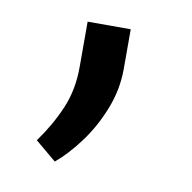

<svg xmlns="http://www.w3.org/2000/svg" viewBox="-44 -143 347 347"><g transform="rotate(10 130.0 30.5)"><path d="M91.3 -15.6V-99.1H170.4V-26.4Q170.4 11.7 156.2 47.6Q142.1 83.5 120.4 112.8Q98.6 142.1 76.7 160.2L38.1 127.9Q61.5 95.7 76.4 61Q91.3 26.4 91.3 -15.6Z"/></g></svg>

Font: Vazirmatn RD FD
Style: Regular
Weight: 400
Designer: Saber Rastikerdar
Foundry: Saber Rastikerdar
Version: Version 33.003